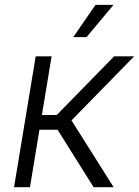

<svg xmlns="http://www.w3.org/2000/svg" viewBox="-20 -781 580 801"><path d="M38.6 0 128.9 -545.9H195.3L154.8 -301.3H216.8L456.1 -545.9H539.6L278.3 -278.8L454.1 0H370.6L220.2 -239.7H144.5L105 0ZM285.6 -626 378.4 -760.7H453.6L340.8 -626Z"/></svg>

Font: Inter Light
Style: Italic
Weight: 300
Italic angle: -9.3988°
Designer: Rasmus Andersson
Foundry: rsms
Version: Version 4.001;git-66647c0bb